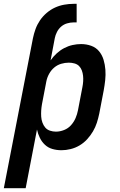

<svg xmlns="http://www.w3.org/2000/svg" viewBox="-54 -772 624 1002"><path d="M-34 210 118 -573Q123 -597 131.5 -620.5Q140 -644 154.5 -665.5Q169 -687 189.5 -704.5Q210 -722 233 -732.5Q256 -743 281 -747.5Q306 -752 330 -752H346V-655H329Q313 -655 296 -650Q279 -645 265.5 -633.5Q252 -622 243.5 -605.5Q235 -589 232 -573L210 -457Q224 -477 242 -493.5Q260 -510 281 -521Q302 -532 324.5 -537Q347 -542 369 -542Q397 -542 422 -533Q447 -524 463 -504.5Q479 -485 486.5 -460Q494 -435 496 -408Q498 -381 495 -353.5Q492 -326 487 -299L464 -179Q459 -155 451.5 -131.5Q444 -108 431 -86Q418 -64 400.5 -45Q383 -26 361 -13Q339 0 314.5 6Q290 12 267 12Q242 12 219.5 5.5Q197 -1 180.5 -16.5Q164 -32 154 -52.5Q144 -73 139 -96L80 210ZM238 -85Q259 -85 280.5 -93.5Q302 -102 317 -119Q332 -136 340.5 -156Q349 -176 353 -197L376 -317Q379 -332 380 -347Q381 -362 379.5 -376.5Q378 -391 373 -404.5Q368 -418 358.5 -427.5Q349 -437 334.5 -441Q320 -445 305 -445Q285 -445 265 -439Q245 -433 229 -419.5Q213 -406 202.5 -387Q192 -368 188 -348L165 -228Q162 -211 161 -195Q160 -179 161 -163Q162 -147 167.5 -132Q173 -117 182.5 -106Q192 -95 207 -90Q222 -85 238 -85Z"/></svg>

Font: Lode Term
Style: Bold Italic
Weight: 700
Italic angle: -11°
Monospace: yes
Designer: Belleve Invis
Foundry: Belleve Invis
Version: Version 29.2.0